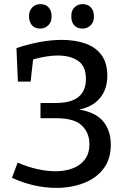

<svg xmlns="http://www.w3.org/2000/svg" viewBox="-20 -904 621 934"><path d="M255 10Q145 10 38 -39L66 -113Q111 -93 159 -82Q207 -71 250 -71Q296 -71 333.5 -85Q371 -99 393 -128.5Q415 -158 415 -203Q415 -258 378 -293.5Q341 -329 253 -329H177V-403H252Q398 -403 398 -520Q398 -582 360 -608Q322 -634 261 -634Q235 -634 204 -629Q173 -624 141 -615L129 -507H67L60 -670Q117 -689 173 -699.5Q229 -710 280 -710Q345 -710 395 -692.5Q445 -675 473.5 -636.5Q502 -598 502 -536Q502 -469 466 -426.5Q430 -384 365 -371Q445 -358 482 -313.5Q519 -269 519 -200Q519 -129 483 -82.5Q447 -36 386.5 -13Q326 10 255 10ZM382 -765Q356 -765 341.5 -780.5Q327 -796 327 -824Q326 -852 342 -868Q358 -884 382 -884Q407 -884 422 -868Q437 -852 437 -824Q437 -796 420.5 -780.5Q404 -765 382 -765ZM176 -765Q150 -765 136 -780.5Q122 -796 121 -824Q121 -852 137 -868Q153 -884 176 -884Q202 -884 216.5 -868Q231 -852 231 -824Q231 -796 214.5 -780.5Q198 -765 176 -765Z"/></svg>

Font: Bitter Medium
Style: Regular
Weight: 500
Designer: Sol Matas, and Bitter project Authors
Foundry: Sol Matas
Version: Version 2.001